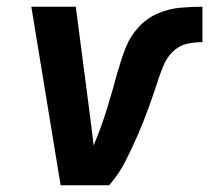

<svg xmlns="http://www.w3.org/2000/svg" viewBox="-20 -550 621 570"><path d="M160 0H304Q333 -33 353 -72.5Q373 -112 390 -151.5Q407 -191 421.5 -231Q436 -271 449 -311V-312Q457 -335 466 -357Q475 -379 493.5 -397Q512 -415 535 -420Q558 -425 581 -425V-530Q548 -530 514.5 -527Q481 -524 448.5 -510Q416 -496 391.5 -469.5Q367 -443 354 -410.5Q341 -378 332 -345L331 -344Q316 -287 298.5 -230Q281 -173 258 -118Q256 -133 254.5 -147.5Q253 -162 251 -177L205 -530H73Z"/></svg>

Font: Iosevka Sparkle
Style: Bold Italic
Weight: 700
Italic angle: -9°
Designer: Belleve Invis
Foundry: Belleve Invis
Version: Version 4.5.0; ttfautohint (v1.8.3)